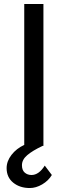

<svg xmlns="http://www.w3.org/2000/svg" viewBox="-20 -743 313 978"><path d="M244.1 148.4Q226.6 177.7 194.8 196.3Q163.1 214.8 131.8 214.8Q81.1 214.8 47.4 187.5Q13.7 160.2 13.7 113.3Q13.7 78.1 38.6 45.9Q63.5 13.7 103.5 -4.9V-722.7H201.2V0H197.3Q145.5 24.4 118.7 47.4Q91.8 70.3 91.8 98.6Q91.8 124 106 136.2Q120.1 148.4 140.6 148.4Q177.7 148.4 208 100.6Z"/></svg>

Font: Josefin Sans CFJ
Style: Regular
Weight: 400
Designer: Santiago Orozco
Foundry: Typemade
Version: Version 2.000